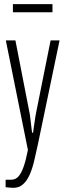

<svg xmlns="http://www.w3.org/2000/svg" viewBox="-20 -720 313 922"><path d="M44 182Q37 182 26.5 181Q16 180 7 179V143H34Q55 143 69 127Q83 111 94 79Q105 47 114 0L8 -526H54L121 -182Q123 -175 125 -157.5Q127 -140 129.5 -120Q132 -100 134 -83H139Q140 -94 142 -107Q144 -120 146 -133.5Q148 -147 150 -160Q152 -173 154 -182L223 -526H266L162 -27Q153 15 144 53Q135 91 122 120Q109 149 90 165.5Q71 182 44 182ZM42 -661V-700H232V-661Z"/></svg>

Font: Archivo ExtraCondensed Thin
Style: Regular
Weight: 250
Width: 2
Designer: Hector Gatti
Foundry: Omnibus-Type
Version: Version 2.001